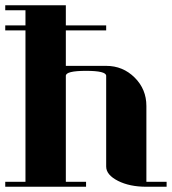

<svg xmlns="http://www.w3.org/2000/svg" viewBox="-20 -712 655 732"><path d="M0 0V-19H77.1V-596.2H0V-615.2H77.1V-672.9H0V-691.9H231V-615.2H384.8V-596.2H231V-460.9H384.8Q448.7 -460.9 493.7 -416Q538.1 -371.6 538.1 -308.1V-19H615.2V0H538.1Q474.1 0 429.7 -22.5Q384.8 -45.4 384.8 -77.1V-422.9Q384.8 -441.9 308.1 -441.9Q231 -441.9 231 -422.9V-19H308.1V0Z"/></svg>

Font: Hjet
Style: Regular
Weight: 400
Designer: T. Christopher White
Version: Version 1.2